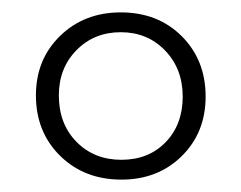

<svg xmlns="http://www.w3.org/2000/svg" viewBox="-20 -683 389 310"><path d="M38 -529Q38 -587 77 -625Q116 -663 175 -663Q235 -663 273.5 -624.5Q312 -586 312 -527Q312 -469 273.5 -431Q235 -393 176 -393Q116 -393 77 -431.5Q38 -470 38 -529ZM275 -527Q275 -572 246.5 -601.5Q218 -631 175 -631Q132 -631 103.5 -602Q75 -573 75 -529Q75 -483 103.5 -454Q132 -425 176 -425Q220 -425 247.5 -453.5Q275 -482 275 -527Z"/></svg>

Font: Ysabeau Light
Style: Regular
Weight: 300
Designer: Christian Thalmann (Catharsis Fonts)
Version: Version 0.003